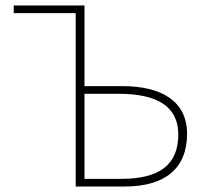

<svg xmlns="http://www.w3.org/2000/svg" viewBox="-20 -680 752 700"><path d="M256 0H434C582 0 662 -66 662 -192C662 -312 568 -366 426 -366H288V-660H30V-632H256ZM288 -28V-338H414C554 -338 630 -291 630 -190C630 -78 560 -28 422 -28Z"/></svg>

Font: Source Sans Pro ExtraLight
Style: Regular
Weight: 200
Designer: Paul D. Hunt
Foundry: Adobe Systems Incorporated
Version: Version 3.006;hotconv 1.0.111;makeotfexe 2.5.65597